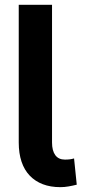

<svg xmlns="http://www.w3.org/2000/svg" viewBox="-20 -770 365 800"><path d="M196.8 -176.3Q196.8 -142.1 210.4 -123.5Q224.1 -105 250.5 -105Q262.7 -105 271.5 -106.2Q280.3 -107.4 288.6 -109.9L299.8 -0.5Q282.2 3.9 265.4 6.8Q248.5 9.8 231.4 9.8Q190.4 9.8 158.4 -2.4Q126.5 -14.6 104 -38.1Q81.5 -61.5 69.8 -96.2Q58.1 -130.9 58.1 -176.3V-750H196.8Z"/></svg>

Font: Roboto Condensed
Style: Bold
Weight: 700
Designer: Google
Version: Version 2.134; 2016